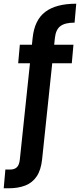

<svg xmlns="http://www.w3.org/2000/svg" viewBox="-72 -793 431 1035"><path d="M-52 222 -43 121H-18Q6 121 19 108.5Q32 96 35 66L104 -589Q114 -685 172 -729Q230 -773 339 -773L330 -671Q279 -671 254 -652.5Q229 -634 224 -589L155 66Q149 123 126 157.5Q103 192 64.5 207Q26 222 -26 222ZM26 -452 35 -552H324L315 -452Z"/></svg>

Font: DM Sans 36pt SemiBold
Style: Regular
Weight: 600
Designer: Colophon Foundry, Jonny Pinhorn
Foundry: Colophon Foundry
Version: Version 4.004;gftools[0.9.30]